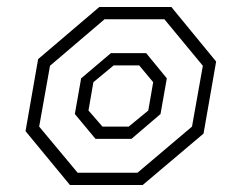

<svg xmlns="http://www.w3.org/2000/svg" viewBox="-20 -554 681 549"><path d="M53 -179 89 -385 264 -534H470L598 -378L562 -172L388 -25H180ZM373 -60 529 -192 560 -366 450 -499H279L123 -366L92 -192L202 -60ZM194 -228 212 -330 297 -402H398L457 -330L439 -228L356 -157H253ZM348 -192 404 -238 418 -319 378 -367H305L247 -319L233 -238L273 -192Z"/></svg>

Font: Chakra Petch ExtraLight
Style: Italic
Weight: 275
Italic angle: -10°
Designer: Katatrad Aksorn Co.,Ltd.
Foundry: Cadson Demak Co.,Ltd.
Version: Version 1.000; ttfautohint (v1.6)